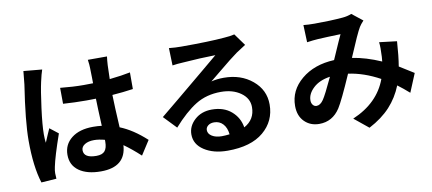

<svg xmlns="http://www.w3.org/2000/svg" viewBox="-74 -1055 3147 1399"><g transform="rotate(-10 1500.0 -355.5)"><path d="M149.4 -778.3 286.1 -765.6Q275.4 -735.4 262.7 -677.7Q249 -617.2 232.4 -491.2Q215.8 -365.2 215.8 -297.9Q215.8 -259.8 219.7 -235.4Q227.5 -255.9 243.7 -292Q259.8 -328.1 262.7 -335L325.2 -286.1Q268.6 -124 253.9 -50.8Q248 -23.4 248 -4.9Q248 8.8 250 36.1L137.7 43.9Q98.6 -80.1 98.6 -271.5Q98.6 -414.1 139.6 -680.7Q149.4 -769.5 149.4 -778.3ZM647.5 -167V-181.6Q602.5 -193.4 568.4 -193.4Q526.4 -193.4 500 -177.2Q473.6 -161.1 473.6 -134.8Q473.6 -77.1 566.4 -77.1Q610.4 -77.1 628.9 -99.1Q647.5 -121.1 647.5 -167ZM960.9 -126 893.6 -21.5Q830.1 -80.1 773.4 -120.1Q763.7 40 580.1 40Q477.5 40 418.5 -2Q359.4 -43.9 359.4 -121.1Q359.4 -197.3 418.5 -243.7Q477.5 -290 578.1 -290Q614.3 -290 642.6 -286.1Q635.7 -431.6 634.8 -488.3Q610.4 -487.3 565.4 -487.3Q478.5 -487.3 392.6 -493.2L391.6 -611.3Q486.3 -601.6 565.4 -601.6Q610.4 -601.6 633.8 -602.5Q633.8 -621.1 633.3 -645.5Q632.8 -669.9 632.3 -686Q631.8 -702.1 631.8 -711.9Q631.8 -738.3 626 -777.3H767.6Q763.7 -749 761.7 -712.9Q758.8 -645.5 758.8 -611.3Q851.6 -621.1 912.1 -633.8V-510.7Q838.9 -500 757.8 -494.1Q759.8 -407.2 768.6 -252.9Q864.3 -214.8 960.9 -126Z M1491.2 -59.6Q1513.7 -59.6 1548.8 -63.5Q1543.9 -112.3 1518.1 -140.6Q1492.2 -168.9 1452.1 -168.9Q1424.8 -168.9 1407.7 -155.3Q1390.6 -141.6 1390.6 -122.1Q1390.6 -94.7 1418.9 -77.1Q1447.3 -59.6 1491.2 -59.6ZM1709 -774.4 1773.4 -685.5Q1767.6 -681.6 1704.1 -640.6Q1680.7 -624 1643.6 -594.7Q1606.4 -565.4 1551.8 -520Q1497.1 -474.6 1485.4 -465.8Q1526.4 -476.6 1578.1 -476.6Q1704.1 -476.6 1789.1 -405.8Q1874 -335 1874 -227.5Q1874 -104.5 1781.2 -26.4Q1688.5 51.8 1515.6 51.8Q1411.1 51.8 1342.8 7.3Q1274.4 -37.1 1274.4 -110.4Q1274.4 -171.9 1324.7 -217.8Q1375 -263.7 1452.1 -263.7Q1540 -263.7 1595.7 -215.8Q1651.4 -168 1663.1 -94.7Q1744.1 -138.7 1744.1 -230.5Q1744.1 -295.9 1685.5 -337.4Q1627 -378.9 1539.1 -378.9Q1432.6 -378.9 1352.1 -329.1Q1271.5 -279.3 1181.6 -177.7L1091.8 -271.5Q1131.8 -303.7 1225.1 -381.3Q1318.4 -459 1339.8 -476.6Q1347.7 -483.4 1432.6 -553.7Q1517.6 -624 1546.9 -649.4Q1434.6 -647.5 1307.6 -637.7Q1263.7 -635.7 1226.6 -629.9L1222.7 -758.8Q1269.5 -753.9 1313.5 -753.9Q1521.5 -753.9 1632.8 -763.7Q1679.7 -766.6 1709 -774.4Z M2260.7 -191.4Q2283.2 -223.6 2341.8 -349.6Q2262.7 -337.9 2217.3 -295.4Q2171.9 -252.9 2171.9 -204.1Q2171.9 -183.6 2182.6 -170.4Q2193.4 -157.2 2209 -157.2Q2237.3 -157.2 2260.7 -191.4ZM2955.1 -269.5 2898.4 -132.8Q2855.5 -170.9 2813.5 -202.1Q2779.3 -116.2 2718.8 -50.3Q2658.2 15.6 2561.5 66.4L2456.1 -19.5Q2646.5 -100.6 2708 -268.6Q2589.8 -333 2475.6 -348.6Q2394.5 -163.1 2361.3 -111.3Q2304.7 -24.4 2207 -24.4Q2140.6 -24.4 2097.7 -67.4Q2054.7 -110.4 2054.7 -183.6Q2054.7 -298.8 2149.4 -377.9Q2244.1 -457 2392.6 -463.9Q2462.9 -625 2471.7 -641.6Q2368.2 -638.7 2302.7 -634.8Q2268.6 -632.8 2221.7 -626L2216.8 -753.9Q2252 -750 2298.8 -750Q2415 -750 2506.8 -757.8Q2543 -760.7 2574.2 -773.4L2653.3 -710.9Q2629.9 -685.5 2620.1 -668.9Q2596.7 -630.9 2523.4 -457Q2625 -441.4 2736.3 -392.6Q2738.3 -416 2739.3 -426.8Q2743.2 -497.1 2738.3 -535.2L2868.2 -519.5Q2861.3 -411.1 2848.6 -335.9Q2865.2 -326.2 2955.1 -269.5Z"/></g></svg>

Font: Nasu
Style: Bold
Weight: 700
Designer: Ryoko NISHIZUKA (kana &amp; ideographs); Paul D. Hunt (Latin, Greek &amp; Cyrillic); Wenlong ZHANG (bopomofo); Sandoll C
Version: Version 2014.1215